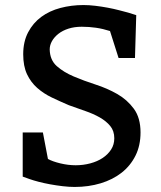

<svg xmlns="http://www.w3.org/2000/svg" viewBox="-20 -730 638 761"><path d="M150 -205 170 -100Q188 -90 219 -82.5Q250 -75 280 -75Q310 -75 338 -82.5Q366 -90 387 -104Q408 -118 420.5 -137.5Q433 -157 433 -182Q433 -211 417 -230.5Q401 -250 375.5 -264.5Q350 -279 318 -290Q286 -301 253 -313Q218 -328 185.5 -343.5Q153 -359 127.5 -381.5Q102 -404 87 -436Q72 -468 72 -515Q72 -565 91.5 -602Q111 -639 143.5 -663Q176 -687 219.5 -698.5Q263 -710 311 -710Q333 -710 358 -707Q383 -704 407 -699.5Q431 -695 452 -689.5Q473 -684 488 -680L520 -670L515 -500H450L416 -607Q388 -616 360.5 -620Q333 -624 304 -624Q275 -624 251.5 -616.5Q228 -609 211.5 -596Q195 -583 186 -567Q177 -551 177 -534Q178 -492 205 -468Q232 -444 272 -427Q312 -410 358.5 -395Q405 -380 444.5 -357.5Q484 -335 510.5 -299Q537 -263 537 -205Q537 -153 517 -113Q497 -73 462 -45.5Q427 -18 379 -3.5Q331 11 276 11Q254 11 228.5 8Q203 5 178.5 0.5Q154 -4 133 -9.5Q112 -15 98 -20L70 -30V-205Z"/></svg>

Font: Bitter
Style: Regular
Weight: 400
Designer: Sol Matas
Foundry: Sol Matas
Version: Version 1.001